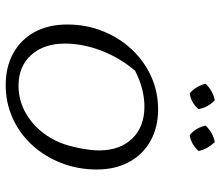

<svg xmlns="http://www.w3.org/2000/svg" viewBox="-70 -697 774 674"><g transform="rotate(90 317.0 -360.0)"><path d="M278 7Q215 7 167 -19.5Q119 -46 92.5 -94.5Q66 -143 66 -209Q66 -275 89 -333Q112 -391 153 -435Q194 -479 248 -503.5Q302 -528 364 -528Q427 -528 474.5 -501.5Q522 -475 548.5 -426.5Q575 -378 575 -313Q575 -246 552 -187.5Q529 -129 489 -85.5Q449 -42 395 -17.5Q341 7 278 7ZM281 -38Q344 -38 397.5 -76.5Q451 -115 480 -182Q492 -211 500 -251.5Q508 -292 508 -321Q508 -394 466.5 -437Q425 -480 354 -480Q292 -480 228 -447Q183 -394 158 -329Q133 -264 133 -201Q133 -127 173 -82.5Q213 -38 281 -38ZM332 -727Q358 -702 363 -670Q340 -643 307 -639Q280 -665 274 -695Q300 -721 332 -727ZM479 -727Q491 -714 499 -699.5Q507 -685 510 -670Q485 -643 454 -639Q428 -661 421 -695Q446 -721 479 -727Z"/></g></svg>

Font: Piazzolla SC Light
Style: Italic
Weight: 300
Italic angle: -11.3°
Designer: Juan Pablo del Peral
Foundry: Huerta Tipografica
Version: Version 1.330